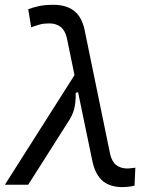

<svg xmlns="http://www.w3.org/2000/svg" viewBox="-29 -762 635 792"><path d="M475.6 9.8Q426.3 9.8 396 -14.6Q365.7 -39.1 353 -92.8L293 -381.8L283.2 -378.9Q284.2 -347.7 278.8 -320.6Q273.4 -293.5 257.3 -267.6L87.4 0H-8.8L278.3 -452.1L246.6 -606Q238.8 -638.2 220 -651.9Q201.2 -665.5 174.3 -665.5Q151.9 -665.5 135 -660.9Q118.2 -656.2 99.6 -649.4L87.4 -724.1Q107.4 -731.4 131.6 -736.8Q155.8 -742.2 191.4 -742.2Q242.7 -742.2 274.9 -718.5Q307.1 -694.8 319.3 -641.6L425.3 -126.5Q432.6 -94.7 450.9 -80.8Q469.2 -66.9 497.6 -66.9Q503.4 -66.9 529.3 -70.3L525.9 3.9Q500.5 9.8 475.6 9.8Z"/></svg>

Font: Cascadia Mono PL SemiLight
Style: Italic
Weight: 350
Italic angle: -10°
Monospace: yes
Designer: Aaron Bell
Foundry: Saja Typeworks
Version: Version 2404.023; ttfautohint (v1.8.4)